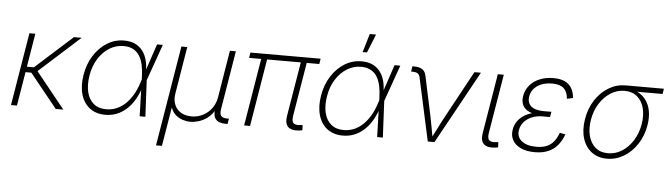

<svg xmlns="http://www.w3.org/2000/svg" viewBox="-54 -988 4965 1424"><g transform="rotate(5 2428.0 -276.5)"><path d="M176.3 -542.5 86.9 0H42.5L132.3 -542.5ZM521 -542.5 199.7 -252.4H107.9L114.3 -293.5H187.5L463.9 -542.5ZM375.5 0 168 -257.3 203.6 -283.7 432.1 0Z M745.6 11.2Q675.8 11.2 629.2 -24.4Q582.5 -60.1 564 -123.5Q545.4 -187 559.1 -270Q572.8 -352.1 612.8 -415Q652.8 -478 710.9 -513.9Q769 -549.8 837.4 -549.8Q885.3 -549.8 919.7 -533.2Q954.1 -516.6 976.1 -487.3Q998 -458 1008.3 -418.9Q1018.6 -379.9 1018.1 -334.5H1032.7L1029.3 -272.9L1043 0H1000.5L991.7 -291.5Q990.7 -338.9 982.4 -378.4Q974.1 -418 956.3 -447.3Q938.5 -476.6 909.2 -492.7Q879.9 -508.8 836.4 -508.8Q780.3 -508.8 731.4 -478.5Q682.6 -448.2 648.9 -394.3Q615.2 -340.3 603.5 -269Q591.8 -197.8 605.2 -144Q618.7 -90.3 654.8 -60.3Q690.9 -30.3 748 -30.3Q787.1 -30.3 822.5 -44.4Q857.9 -58.6 888.2 -86.4Q918.5 -114.3 942.9 -154.8Q967.3 -195.3 983.9 -247.6L1082.5 -542.5H1125.5L1028.8 -270L1012.2 -208.5H999.5Q981.9 -156.2 956.5 -115.5Q931.2 -74.7 898.4 -46.4Q865.7 -18.1 827.4 -3.4Q789.1 11.2 745.6 11.2Z M1140.1 204.1 1263.7 -542.5H1307.6L1249.5 -191.4Q1241.7 -143.1 1256.8 -107.4Q1272 -71.8 1304.9 -52.2Q1337.9 -32.7 1382.8 -32.7Q1428.7 -32.7 1467.5 -52.5Q1506.3 -72.3 1532.7 -107.7Q1559.1 -143.1 1567.4 -191.4L1625 -542.5H1669.4L1597.2 -105.5Q1591.3 -69.8 1603.5 -54.9Q1615.7 -40 1648.9 -40H1661.6L1654.8 0H1641.1Q1588.9 0 1566.9 -25.9Q1544.9 -51.8 1553.7 -105.5L1565.4 -177.2H1584Q1575.2 -124.5 1552.7 -88.9Q1530.3 -53.2 1500 -32Q1469.7 -10.7 1437.7 -1.5Q1405.8 7.8 1378.4 7.8Q1350.6 7.8 1321 -1.5Q1291.5 -10.7 1267.3 -32Q1243.2 -53.2 1231.7 -88.9Q1220.2 -124.5 1229 -177.2H1247.6L1184.1 204.1Z M2186 2Q2131.8 8.3 2106 -16.1Q2080.1 -40.5 2088.9 -97.2L2160.2 -525.9H2204.1L2134.3 -104Q2127 -61 2143.3 -47.4Q2159.7 -33.7 2195.3 -39.6Q2201.7 -40 2203.6 -40Q2205.6 -40 2210 -41L2211.9 -2Q2207 -1 2200.2 0Q2193.4 1 2186 2ZM1778.3 0 1865.2 -525.9H1909.2L1822.3 0ZM1771 -502.4 1777.8 -542.5H2300.3L2293.9 -502.4Z M2513.7 11.2Q2443.8 11.2 2397.2 -24.4Q2350.6 -60.1 2332 -123.5Q2313.5 -187 2327.1 -270Q2340.8 -352.1 2380.9 -415Q2420.9 -478 2479 -513.9Q2537.1 -549.8 2605.5 -549.8Q2653.3 -549.8 2687.7 -533.2Q2722.2 -516.6 2744.1 -487.3Q2766.1 -458 2776.4 -418.9Q2786.6 -379.9 2786.1 -334.5H2800.8L2797.4 -272.9L2811 0H2768.6L2759.8 -291.5Q2758.8 -338.9 2750.5 -378.4Q2742.2 -418 2724.4 -447.3Q2706.5 -476.6 2677.2 -492.7Q2647.9 -508.8 2604.5 -508.8Q2548.3 -508.8 2499.5 -478.5Q2450.7 -448.2 2417 -394.3Q2383.3 -340.3 2371.6 -269Q2359.9 -197.8 2373.3 -144Q2386.7 -90.3 2422.9 -60.3Q2459 -30.3 2516.1 -30.3Q2555.2 -30.3 2590.6 -44.4Q2626 -58.6 2656.2 -86.4Q2686.5 -114.3 2710.9 -154.8Q2735.4 -195.3 2752 -247.6L2850.6 -542.5H2893.6L2796.9 -270L2780.3 -208.5H2767.6Q2750 -156.2 2724.6 -115.5Q2699.2 -74.7 2666.5 -46.4Q2633.8 -18.1 2595.5 -3.4Q2557.1 11.2 2513.7 11.2ZM2606.4 -618.7 2647.5 -756.8H2694.3L2638.7 -618.7Z M3145.5 0 3042.5 -472.2Q3038.1 -490.2 3025.1 -498Q3012.2 -505.9 2988.8 -505.9H2977.1L2983.4 -545.9H2995.1Q3034.2 -545.9 3056.4 -531.5Q3078.6 -517.1 3085 -486.8L3149.9 -183.1Q3158.7 -142.1 3165.5 -100.8Q3172.4 -59.6 3180.2 -19.5H3166Q3187.5 -59.6 3207.5 -100.8Q3227.5 -142.1 3250 -183.1L3445.3 -542.5H3493.7L3195.3 0Z M3642.6 2Q3588.9 8.3 3562.7 -16.1Q3536.6 -40.5 3545.9 -97.2L3619.6 -542.5H3664.1L3591.3 -104Q3584 -61 3600.3 -47.6Q3616.7 -34.2 3652.3 -39.6Q3658.7 -40 3660.6 -40.3Q3662.6 -40.5 3667 -41L3668.9 -2Q3664.1 -1 3657.2 0Q3650.4 1 3642.6 2Z M3941.9 9.8Q3880.9 9.8 3838.6 -9.8Q3796.4 -29.3 3777.1 -63.5Q3757.8 -97.7 3765.1 -142.1Q3770 -173.8 3787.1 -200.7Q3804.2 -227.5 3832.8 -247.1Q3861.3 -266.6 3900.1 -277.6Q3939 -288.6 3987.8 -288.6H4037.6L4033.2 -259.8H3976.6Q3935.1 -259.8 3899.4 -245.4Q3863.8 -231 3840.6 -204.8Q3817.4 -178.7 3811.5 -143.1Q3803.2 -93.3 3840.8 -62.3Q3878.4 -31.2 3949.7 -31.2Q3998 -31.2 4029.8 -45.4Q4061.5 -59.6 4081.5 -85.9Q4101.6 -112.3 4115.7 -149.4L4157.7 -141.6Q4141.1 -95.7 4113.3 -61.5Q4085.4 -27.3 4043.5 -8.8Q4001.5 9.8 3941.9 9.8ZM3984.4 -266.1Q3935.1 -266.1 3901.6 -275.6Q3868.2 -285.2 3848.6 -302.7Q3829.1 -320.3 3822.5 -344.5Q3815.9 -368.7 3820.8 -398.9Q3829.1 -444.8 3857.9 -478.8Q3886.7 -512.7 3931.9 -531.2Q3977.1 -549.8 4033.7 -549.8Q4085.4 -549.8 4118.7 -533.9Q4151.9 -518.1 4169.4 -488Q4187 -458 4190.4 -415.5L4146 -405.3Q4142.1 -457 4114 -482.9Q4085.9 -508.8 4027.3 -508.8Q3961.4 -508.8 3918 -479Q3874.5 -449.2 3865.7 -398.9Q3858.4 -352.1 3888.2 -325.7Q3918 -299.3 3983.4 -299.3H4039.6L4034.2 -266.1Z M4480 11.2Q4412.1 11.2 4365.2 -24.4Q4318.4 -60.1 4298.8 -122.8Q4279.3 -185.5 4292.5 -266.6Q4305.7 -347.7 4346.2 -409.9Q4386.7 -472.2 4445.3 -507.3Q4503.9 -542.5 4571.3 -542.5H4856L4849.6 -502.9H4625L4567.4 -501.5Q4510.7 -501.5 4462.6 -470.5Q4414.6 -439.5 4381.3 -386.7Q4348.1 -334 4336.9 -266.6Q4325.7 -199.7 4339.6 -146Q4353.5 -92.3 4390.4 -61Q4427.2 -29.8 4483.9 -29.8Q4541 -29.8 4589.1 -60.8Q4637.2 -91.8 4670.4 -145.5Q4703.6 -199.2 4714.8 -266.6Q4726.1 -334 4711.7 -387.2Q4697.3 -440.4 4660.6 -470.9Q4624 -501.5 4567.4 -501.5L4568.4 -522Q4618.7 -522 4658.2 -503.9Q4697.8 -485.8 4723.6 -451.9Q4749.5 -418 4758.8 -370.1Q4768.1 -322.3 4758.3 -262.7Q4745.6 -183.6 4705.1 -121.6Q4664.6 -59.6 4606.2 -24.2Q4547.9 11.2 4480 11.2Z"/></g></svg>

Font: Inter 16pt ExtraLight
Style: Italic
Weight: 250
Italic angle: -9.3988°
Version: Version 4.001;git-66647c0bb